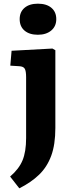

<svg xmlns="http://www.w3.org/2000/svg" viewBox="-20 -795 408 1044"><path d="M186 -606Q140 -606 113.5 -628.5Q87 -651 87 -691Q87 -730 113.5 -752.5Q140 -775 186 -775Q233 -775 259.5 -752.5Q286 -730 286 -691Q286 -652 258.5 -629Q231 -606 186 -606ZM85 229 35 165Q83 124 102.5 77Q122 30 122 -44V-375Q122 -409 114.5 -421.5Q107 -434 84 -435L36 -438L43 -519L265 -531L281 -522V-99Q281 -9 258.5 52Q236 113 192.5 155Q149 197 85 229Z"/></svg>

Font: Literata 7pt
Style: Bold
Weight: 700
Designer: Latin by Veronika Burian and Jose Scaglione. Greek by Irene Vlachou. Cyrillic by Vera Evstafieva.
Foundry: TypeTogether
Version: Version 3.002